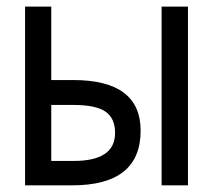

<svg xmlns="http://www.w3.org/2000/svg" viewBox="-20 -556 640 576"><path d="M133.8 -315.9H199.2Q401.9 -315.9 401.9 -164.1Q401.9 0 196.8 0H55.2V-536.1H133.8ZM133.8 -241.2V-73.2H201.2Q325.2 -73.2 325.2 -157.2Q325.2 -201.2 296.4 -221.2Q267.6 -241.2 199.2 -241.2ZM543.9 0H464.8V-536.1H543.9Z"/></svg>

Font: Noto Mono
Style: Regular
Weight: 400
Designer: Monotype Design Team
Foundry: Monotype Imaging Inc.
Version: Version 1.00